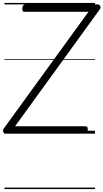

<svg xmlns="http://www.w3.org/2000/svg" viewBox="-30 -905 700 1300"><path d="M9 0Q1 0 -4 -5.5Q-9 -11 -9.5 -19Q-10 -27 -5 -34L569 -825H136Q127 -825 123.5 -831Q120 -837 121 -851Q123 -864 128 -869.5Q133 -875 142 -875H631Q644 -875 649 -863.5Q654 -852 645 -841L72 -50H549Q558 -50 561.5 -44.5Q565 -39 564 -26Q563 -12 557.5 -6Q552 0 543 0ZM0 365H613V375H0ZM0 -20H613V0H0ZM0 -505H613V-500H0ZM0 -885H613V-875H0Z"/></svg>

Font: Playwrite GB J Guides
Style: Italic
Weight: 400
Italic angle: -7.01216°
Designer: Veronika Burian, José Scaglione
Foundry: TypeTogether
Version: Version 1.003